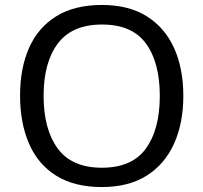

<svg xmlns="http://www.w3.org/2000/svg" viewBox="-20 -838 821 775"><path d="M720 -451Q720 -341 682.5 -258Q645 -175 572 -129Q499 -83 391 -83Q280 -83 206.5 -129Q133 -175 97 -258.5Q61 -342 61 -452Q61 -562 97 -644Q133 -726 206.5 -772Q280 -818 392 -818Q499 -818 572 -772.5Q645 -727 682.5 -644.5Q720 -562 720 -451ZM156 -451Q156 -316 213 -238.5Q270 -161 391 -161Q513 -161 569 -238.5Q625 -316 625 -451Q625 -586 569 -662.5Q513 -739 392 -739Q271 -739 213.5 -662.5Q156 -586 156 -451Z"/></svg>

Font: Noto Sans Telugu UI
Style: Regular
Weight: 400
Designer: Jelle Bosma - Monotype Design Team
Foundry: Monotype Imaging Inc.
Version: Version 2.005; ttfautohint (v1.8.4.7-5d5b)